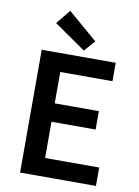

<svg xmlns="http://www.w3.org/2000/svg" viewBox="-96 -944 729 1007"><g transform="rotate(10 269.0 -440.5)"><path d="M83 0V-654H477V-556H199V-389H434V-291H199V-98H487V0ZM301 -688 133 -805 195 -881 352 -746Z"/></g></svg>

Font: Processing Sans Pro Semibold
Style: Regular
Weight: 600
Designer: Paul D. Hunt
Foundry: Adobe Systems Incorporated
Version: Version 2.020;PS 2.000;hotconv 1.0.86;makeotf.lib2.5.63406